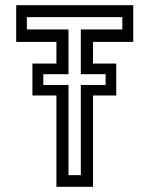

<svg xmlns="http://www.w3.org/2000/svg" viewBox="-20 -720 592 740"><path d="M197.5 0V-352H105V-475H197.5V-558.5H42.5V-700H493.5V-558.5H338.5V-475H428V-352H338.5V0ZM244 -45H291.5V-392.5H387V-434H291.5V-606.5H451.5V-654H83.5V-606.5H244V-434H147V-392.5H244Z"/></svg>

Font: Tourney Medium
Style: Regular
Weight: 500
Designer: Tyler Finck
Foundry: Etcetera Type Co
Version: Version 1.015